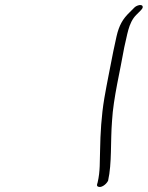

<svg xmlns="http://www.w3.org/2000/svg" viewBox="-20 -700 593 771"><path d="M448 -554 435 -494C424 -436 410 -370 399 -306C387 -235 383 -162 382 -100C380 -51 383 -14 372 33C370 40 367 46 373 49C384 56 405 43 414 26C430 -46 423 -129 430 -216C435 -305 463 -418 479 -510C491 -557 495 -608 527 -640L544 -657C549 -662 552 -666 553 -670C555 -687 527 -679 518 -668L500 -650C473 -624 458 -598 448 -554Z"/></svg>

Font: Stray Cat
Style: UltObl
Weight: 400
Version: Version 1.0